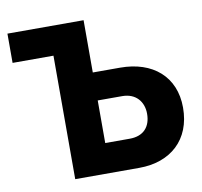

<svg xmlns="http://www.w3.org/2000/svg" viewBox="-79 -794 924 879"><g transform="rotate(-10 383.0 -355.0)"><path d="M11 -574H201V0H499C645 0 744 -88 744 -237C744 -382 643 -467 492 -467H365V-710H11ZM365 -337H479C542 -337 577 -294 577 -238C577 -177 543 -139 479 -139H365Z"/></g></svg>

Font: Raleway
Style: ExtraBold
Weight: 800
Designer: Matt McInerney, Pablo Impallari, Rodrigo Fuenzalida
Foundry: Matt McInerney, Pablo Impallari, Rodrigo Fuenzalida
Version: Version 3.000